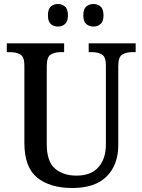

<svg xmlns="http://www.w3.org/2000/svg" viewBox="-20 -931 713 961"><path d="M342 10Q230 10 166 -42Q102 -94 102 -216V-603Q102 -647 81.5 -658.5Q61 -670 32 -670H14V-714H301V-670H283Q254 -670 234 -658Q214 -646 214 -599V-210Q214 -123 255 -87.5Q296 -52 363 -52Q436 -52 473 -94.5Q510 -137 510 -208V-603Q510 -647 490 -658.5Q470 -670 441 -670H424V-714H659V-670H641Q612 -670 592 -658Q572 -646 572 -599V-206Q572 -106 514 -48Q456 10 342 10ZM448 -798Q427 -798 412 -810.5Q397 -823 397 -854Q397 -886 412 -898.5Q427 -911 448 -911Q468 -911 483 -898.5Q498 -886 498 -854Q498 -823 483 -810.5Q468 -798 448 -798ZM270 -798Q249 -798 234.5 -810.5Q220 -823 220 -854Q220 -886 234.5 -898.5Q249 -911 270 -911Q290 -911 305 -898.5Q320 -886 320 -854Q320 -823 305 -810.5Q290 -798 270 -798Z"/></svg>

Font: Noto Serif Tamil SemiCondensed Medium
Style: Italic
Weight: 500
Width: 4
Italic angle: -12°
Designer: Indian Type Foundry, Tom Grace, and the Monotype Design Team
Foundry: Monotype Imaging Inc.
Version: Version 2.003; ttfautohint (v1.8.4.7-5d5b)